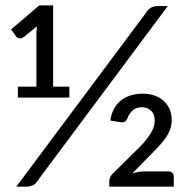

<svg xmlns="http://www.w3.org/2000/svg" viewBox="-20 -698 711 718"><path d="M21.5 0ZM123 -25.4Q114.3 -10.3 103 -5.1Q91.8 0 77.6 0H41L522.9 -646Q531.2 -660.2 542.2 -667.7Q553.2 -675.3 569.8 -675.3H607.4ZM513.2 -347.7Q538.1 -347.7 558.1 -340.6Q578.1 -333.5 592.3 -320.6Q606.4 -307.6 614.3 -289.6Q622.1 -271.5 622.1 -249.5Q622.1 -230.5 616.2 -214.4Q610.4 -198.2 600.3 -183.6Q590.3 -168.9 577.4 -155Q564.5 -141.1 550.8 -127L475.6 -50.3Q486.8 -53.2 498 -55.2Q509.3 -57.1 519 -57.1H608.9Q618.7 -57.1 624.3 -51.8Q629.9 -46.4 629.9 -37.1V0H388.7V-20.5Q388.7 -26.9 391.1 -33.7Q393.6 -40.5 398.9 -45.9L502.9 -148.9Q526.4 -172.4 542.5 -197.5Q558.6 -222.7 558.6 -247.6Q558.6 -271.5 544.7 -284.2Q530.8 -296.9 510.3 -296.9Q489.3 -296.9 476.3 -285.4Q463.4 -273.9 456.1 -254.9Q452.6 -246.1 446 -242.7Q439.5 -239.3 426.8 -241.7L392.6 -247.1Q396 -272 406.2 -291Q416.5 -310.1 432.4 -322.5Q448.2 -335 468.8 -341.3Q489.3 -347.7 513.2 -347.7ZM46.9 -374H116.2V-579.1L118.2 -599.6L68.4 -559.1Q64 -555.7 59.8 -554.9Q55.7 -554.2 52 -554.9Q48.3 -555.7 45.2 -557.4Q42 -559.1 40.5 -561.5L21.5 -587.9L126.5 -677.7H178.7V-374H239.3V-333H46.9Z"/></svg>

Font: Carlito
Style: Regular
Weight: 400
Designer: Lukasz Dziedzic
Foundry: tyPoland Lukasz Dziedzic
Version: Version 1.104